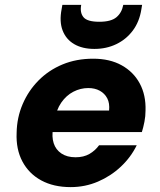

<svg xmlns="http://www.w3.org/2000/svg" viewBox="-20 -753 654 785"><path d="M269 12Q199 12 148.5 -15.5Q98 -43 71.5 -93Q45 -143 48 -210Q49 -272 72.5 -327Q96 -382 137.5 -424Q179 -466 235.5 -489.5Q292 -513 361 -513Q429 -513 477.5 -486Q526 -459 551.5 -411.5Q577 -364 575 -301Q575 -278 570.5 -255Q566 -232 560 -213H152L168 -301H426Q429 -331 418.5 -351Q408 -371 388 -382Q368 -393 341 -393Q309 -393 280 -378Q251 -363 230.5 -333.5Q210 -304 202 -258L197 -228Q191 -194 199.5 -167.5Q208 -141 231 -125.5Q254 -110 289 -110Q322 -110 345.5 -123.5Q369 -137 385 -159H539Q515 -110 474 -71.5Q433 -33 380.5 -10.5Q328 12 269 12ZM366 -553Q317 -553 283.5 -572.5Q250 -592 236 -628.5Q222 -665 232 -716L235 -733H312Q306 -701 321.5 -682.5Q337 -664 386 -664Q434 -664 456 -682.5Q478 -701 484 -733H561L558 -715Q550 -664 523 -628Q496 -592 455.5 -572.5Q415 -553 366 -553Z"/></svg>

Font: DM Sans 17pt Black
Style: Italic
Weight: 900
Italic angle: -10°
Version: Version 4.004;gftools[0.9.30]